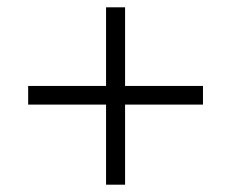

<svg xmlns="http://www.w3.org/2000/svg" viewBox="-20 -577 632 525"><path d="M322 -557V-342H535V-291H322V-72H270V-291H57V-342H270V-557Z"/></svg>

Font: Human Sans Light
Style: Regular
Weight: 300
Designer: Tim Radville
Foundry: Continuum
Version: Version 1.000;FEAKit 1.0